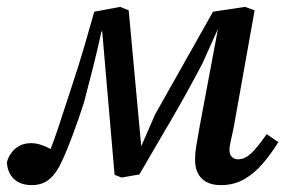

<svg xmlns="http://www.w3.org/2000/svg" viewBox="-24 -525 834 558"><path d="M68 13Q36 13 17 -4.5Q-2 -22 -4 -53Q2 -77 20.5 -93Q39 -109 67 -109Q78 -109 89 -106Q100 -103 114 -96.5Q128 -90 149 -77L119 -38L106 -53Q115 -72 124.5 -96Q134 -120 143.5 -148.5Q153 -177 163 -208Q173 -239 183 -269Q204 -332 221 -390Q238 -448 250 -491L325 -505L350 -495L388 -83H379L427 -193Q467 -264 510 -340Q553 -416 595 -491L688 -505L716 -495L657 -165Q652 -138 647.5 -119.5Q643 -101 643 -88Q643 -76 650 -69Q657 -62 668 -62Q687 -62 705 -78.5Q723 -95 751 -135L785 -112Q764 -78 739.5 -49.5Q715 -21 685.5 -4Q656 13 618 13Q582 13 562.5 -6Q543 -25 543 -60Q543 -82 547 -104Q551 -126 556 -156L613 -460L631 -440H609L564 -340Q521 -258 475 -179Q429 -100 381 -18L329 -9L309 -17L273 -434H271Q260 -383 246.5 -329.5Q233 -276 220 -227Q212 -202 204 -179Q196 -156 188 -134.5Q180 -113 172.5 -94.5Q165 -76 157 -59Q142 -24 121 -5.5Q100 13 68 13Z"/></svg>

Font: Source Serif 4 Medium
Style: Italic
Weight: 500
Italic angle: -12°
Designer: Frank Grießhammer
Foundry: Adobe Systems Incorporated
Version: Version 4.004;hotconv 1.0.116;makeotfexe 2.5.65601